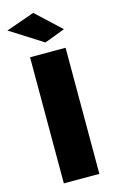

<svg xmlns="http://www.w3.org/2000/svg" viewBox="-162 -942 582 992"><g transform="rotate(-15 129.5 -446.0)"><path d="M49.7 0V-674.5H239.7V0ZM146.4 -727.7 -27.3 -838.3 124.9 -891.9 256.3 -769.3Z"/></g></svg>

Font: Titillium Web SemiBold
Style: Regular
Weight: 600
Designer: Mohamed Gaber, Accademia di Belle Arti di Urbino
Foundry: Kief Type Foundry, Accademia di Belle Arti di Urbino
Version: Version 3.000; ttfautohint (v1.8.4)